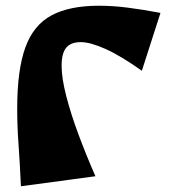

<svg xmlns="http://www.w3.org/2000/svg" viewBox="-20 -641 620 670"><path d="M53 9Q49 -78 44.5 -139.5Q40 -201 40 -262Q40 -397 68.5 -475.5Q97 -554 160 -587.5Q223 -621 325 -621Q373 -621 424.5 -614.5Q476 -608 540 -596L475 -394Q402 -446 348.5 -470Q295 -494 262 -494Q227 -494 211 -474.5Q195 -455 195 -411Q195 -369 211 -306.5Q227 -244 254 -171.5Q281 -99 313 -26Z"/></svg>

Font: Marhey ExtraBold
Style: Regular
Weight: 800
Designer: Nur Syamsi & Bustanul Arifin
Foundry: Namelatype
Version: Version 1.000; ttfautohint (v1.8.4.7-5d5b)